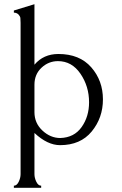

<svg xmlns="http://www.w3.org/2000/svg" viewBox="-20 -685 583 914"><path d="M258 -428Q359 -428 414.5 -364.5Q470 -301 470 -212Q470 -124 416.5 -59Q363 6 266 6Q206 6 144 -52V144Q144 162 153 180.5Q162 199 176 199V209H46V199Q60 199 69 180.5Q78 162 78 144V-576Q78 -592 77 -599.5Q76 -607 68.5 -615.5Q61 -624 46 -625V-635L144 -665V-377Q187 -428 258 -428ZM267 -28Q333 -30 368.5 -80Q404 -130 404 -198Q404 -274 363 -334Q322 -394 256 -394Q211 -394 177.5 -362.5Q144 -331 144 -282V-151Q144 -99 182 -63.5Q220 -28 267 -28Z"/></svg>

Font: Forum
Style: Regular
Weight: 400
Designer: Denis Masharov
Foundry: Denis Masharov
Version: Version 1.000